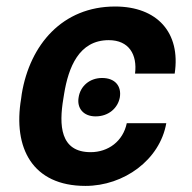

<svg xmlns="http://www.w3.org/2000/svg" viewBox="-20 -573 603 602"><path d="M226.6 -268.1C220.5 -235.1 240.4 -208.1 279.8 -208.1C320.7 -208.1 349.8 -234.4 355.8 -268.1C361.2 -302.6 341.3 -328.5 300.1 -328.5C260.7 -328.5 231.9 -302.6 226.6 -268.1ZM46.2 -263.5C20.2 -109 81.7 9.9 247.9 9.9C368.3 9.9 481.2 -71.4 501.4 -186.8H377.5C365.8 -130 319.2 -95.9 264.2 -95.9C168 -95.9 164.8 -181.1 178.6 -263.5L181.1 -279.1C194.6 -360.8 226.9 -447.1 321 -447.1C384.2 -447.1 410.9 -402 403.4 -342.3H527.7C547.2 -471.2 472.3 -552.6 340.9 -552.6C175.8 -552.6 73.9 -432.9 48.3 -279.1Z"/></svg>

Font: Margiela Sans Semi Bold
Style: Italic
Weight: 600
Italic angle: -9.39999°
Designer: Stefan Endress, Andreas Faust
Version: Version 1.100;FEAKit 1.0